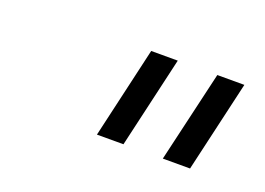

<svg xmlns="http://www.w3.org/2000/svg" viewBox="-46 -785 532 385"><g transform="rotate(20 220.5 -592.5)"><path d="M179.2 -495.1 224.1 -689.9H280.8L235.8 -495.1ZM319.8 -495.1 365.2 -689.9H422.9L377.9 -495.1Z"/></g></svg>

Font: HK Grotesk Light Italic
Style: Regular
Weight: 300
Italic angle: -13°
Designer: Alfredo Marco Pradil and Stefan Peev
Foundry: Hanken Design Co.
Version: Version 1.000;PS 001.000;hotconv 1.0.88;makeotf.lib2.5.64775